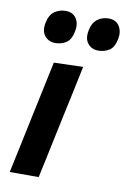

<svg xmlns="http://www.w3.org/2000/svg" viewBox="-83 -778 550 829"><g transform="rotate(10 191.5 -363.5)"><path d="M19.5 0Q31 -54 41.8 -104.5Q52.5 -155 65.5 -217L76 -266.5Q91.5 -339 102.5 -391.8Q113.5 -444.5 125 -498L253 -502Q241.5 -446.5 230.2 -393.5Q219 -340.5 203 -266.5L192.5 -217Q179.5 -155 168.8 -104.5Q158 -54 146.5 0ZM304.5 -582.5Q275.5 -582.5 258.5 -603.5Q241.5 -624.5 249 -661.5Q256 -696.5 277.2 -711.8Q298.5 -727 325.5 -727Q357.5 -727 372.5 -703.8Q387.5 -680.5 381 -647Q373.5 -609 352.5 -595.8Q331.5 -582.5 304.5 -582.5ZM116 -582.5Q87 -582.5 69.8 -603.5Q52.5 -624.5 60 -661.5Q67 -696.5 88.2 -711.8Q109.5 -727 137 -727Q169 -727 184 -703.8Q199 -680.5 192 -647Q184.5 -609 163.5 -595.8Q142.5 -582.5 116 -582.5Z"/></g></svg>

Font: Commissioner SemiBold
Style: Italic
Weight: 600
Italic angle: -12°
Designer: Kostas Bartsokas
Foundry: Kostas Bartsokas
Version: Version 1.000; ttfautohint (v1.8.3)